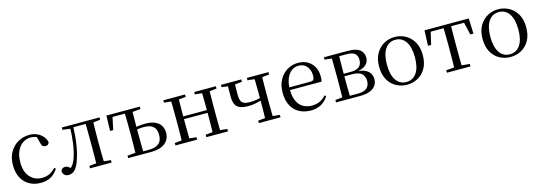

<svg xmlns="http://www.w3.org/2000/svg" viewBox="7 -1318 5950 2119"><g transform="rotate(-15 2981.5 -258.5)"><path d="M296.6 14.6Q223.8 14.6 167.8 -17.1Q111.8 -48.8 80.1 -108.5Q48.4 -168.3 48.4 -251.4Q48.4 -340.7 85.2 -403.2Q121.9 -465.8 181.5 -498.2Q241 -530.6 309.8 -530.6Q354.5 -530.6 392.7 -514.4Q430.9 -498.1 457.7 -468.8Q484.5 -439.5 495.2 -399.3Q486.3 -364.4 452.7 -364.4Q432 -364.4 419.6 -375.7Q407.1 -386.9 402.7 -413.5L377.7 -501.6L427.8 -461.9Q397.5 -482.4 370.4 -490.6Q343.3 -498.8 315 -498.8Q263.9 -498.8 222.9 -469.9Q182 -441 158.5 -388.2Q134.9 -335.4 134.9 -261.5Q134.9 -153.9 187.9 -94.5Q240.8 -35 325.2 -35Q370 -35 408.9 -52.7Q447.9 -70.3 480.8 -106.9L496.6 -93.9Q463.6 -42.3 415.9 -13.8Q368.2 14.6 296.6 14.6Z M615.7 10.2Q586.6 10.2 568.1 -7Q549.7 -24.2 549.7 -54.8Q556.7 -71.3 569.1 -79.3Q581.4 -87.4 599.3 -87.4Q617.3 -87.4 633.3 -77Q649.4 -66.6 667.6 -45.9V-35.9H639V-46.1Q664.7 -62.7 681.5 -85.7Q698.2 -108.6 712.9 -149.1Q738.7 -221.4 751.6 -313.7Q764.5 -406.1 766.3 -516H802.4Q800.2 -403.6 786.3 -308Q772.4 -212.4 748.6 -138.5Q732 -84.3 711.6 -51.4Q691.2 -18.6 667.2 -4.2Q643.3 10.2 615.7 10.2ZM677.8 -489.1V-516H781V-477.4H773.8ZM782.8 -486V-516H973.9V-486ZM861.2 0V-27.8L969.9 -38.6H1002.3L1108 -27.8V0ZM940.7 0Q941.7 -24.4 942.2 -65.3Q942.7 -106.3 943.2 -150.3Q943.7 -194.3 943.7 -228.5V-288.3Q943.7 -321.7 943.2 -365.7Q942.7 -409.7 942.2 -450.7Q941.7 -491.8 940.7 -516H1029.2Q1028.2 -491.8 1027.2 -450.7Q1026.2 -409.7 1025.7 -365.7Q1025.2 -321.7 1025.2 -288.3V-228.5Q1025.2 -194.3 1025.7 -150.3Q1026.2 -106.3 1027.2 -65.3Q1028.2 -24.4 1029.2 0ZM984.5 -477.4V-516H1108V-489.1L1002.3 -477.4Z M1433.5 0V-29.4H1537.2Q1616.4 -29.4 1655 -60.8Q1693.7 -92.3 1693.7 -159.7Q1693.7 -224.7 1659.5 -255.6Q1625.4 -286.6 1552.6 -286.6Q1523.2 -286.6 1495.3 -283.2Q1467.5 -279.8 1439.3 -273.8V-304.8Q1473 -310.5 1507.2 -314.6Q1541.3 -318.7 1575.2 -318.7Q1645.8 -318.7 1689.6 -298.4Q1733.5 -278.1 1754.1 -242.8Q1774.7 -207.5 1774.7 -162.8Q1774.7 -117.1 1752.1 -80.3Q1729.5 -43.4 1681.3 -21.7Q1633.1 0 1555 0ZM1388.2 0Q1389.2 -24.4 1390.1 -65.3Q1391 -106.3 1391.5 -150.3Q1392 -194.3 1392 -228.5V-288.3Q1392 -321.7 1391.5 -365.7Q1391 -409.7 1390.1 -450.7Q1389.2 -491.8 1388.2 -516H1477.4Q1476.4 -491.8 1475.8 -450.7Q1475.2 -409.7 1474.7 -365.7Q1474.2 -321.7 1474.2 -288.3V-228.5Q1474.2 -194.3 1474.7 -150.3Q1475.2 -106.3 1475.8 -65.3Q1476.4 -24.4 1477.4 0ZM1182.2 -341.2 1186.7 -516H1433.9V-483.7H1213.6L1254.2 -513.4L1217.9 -341.2ZM1297.4 0V-27.8L1417.4 -38.6H1433.5V0ZM1433.9 -477.4V-516H1568.9V-489.1L1453.8 -477.4Z M1917.1 0Q1918.3 -24.4 1918.8 -65.4Q1919.3 -106.3 1919.8 -150.3Q1920.3 -194.3 1920.3 -228.5V-288.3Q1920.3 -321.7 1919.8 -365.7Q1919.3 -409.8 1918.8 -450.8Q1918.3 -491.8 1917.1 -516H2006.3Q2005.3 -491.7 2004.8 -450.1Q2004.3 -408.6 2003.8 -363Q2003.3 -317.5 2003.3 -279.8V-260.2Q2003.3 -210.2 2003.8 -159.3Q2004.3 -108.5 2004.8 -66.4Q2005.3 -24.3 2006.3 0ZM2269.4 0Q2271.4 -24.3 2271.9 -66.4Q2272.4 -108.5 2272.9 -159.3Q2273.4 -210.2 2273.4 -260.2V-279.8Q2273.4 -317.4 2272.9 -363.1Q2272.4 -408.7 2271.9 -450.2Q2271.4 -491.7 2269.4 -516H2357.9Q2356.9 -491.7 2356.4 -450.7Q2355.9 -409.7 2355.4 -365.7Q2354.9 -321.7 2354.9 -288.3V-228.5Q2354.9 -194.3 2355.4 -150.3Q2355.9 -106.3 2356.4 -65.4Q2356.9 -24.4 2357.9 0ZM1837.5 0V-27.8L1946.7 -38.6H1978.7L2085.3 -27.8V0ZM1837.5 -489.1V-516H2085.3V-489.1L1978.7 -477.4H1946.7ZM2190.6 0V-27.8L2298.8 -38.6H2331.8L2437.7 -27.8V0ZM2190.6 -489.1V-516H2437.7V-489.1L2331.8 -477.4H2298.8ZM1961 -256V-287.5H2313.9V-256Z M2728.9 -211.3Q2666.2 -211.3 2630.3 -227.3Q2594.4 -243.3 2579.9 -276.7Q2565.4 -310.1 2565.4 -361.7Q2565.4 -404.6 2565.8 -442Q2566.2 -479.5 2567.2 -516H2648.1Q2646.3 -477 2645.7 -441Q2645.1 -404.9 2645.1 -360.4Q2645.1 -297.4 2668.5 -273.3Q2691.9 -249.2 2755.2 -249.2Q2795.1 -249.2 2829.6 -254.7Q2864 -260.3 2906.5 -273.5V-245.1Q2860.5 -229.9 2817.5 -220.6Q2774.4 -211.3 2728.9 -211.3ZM2870.2 0Q2871.2 -24.4 2871.7 -65.3Q2872.2 -106.3 2872.7 -152Q2873.2 -197.7 2873.2 -234.5V-288.3Q2873.2 -321.7 2872.7 -365.7Q2872.2 -409.7 2871.7 -450.7Q2871.2 -491.8 2870.2 -516H2958.4Q2957.4 -491.8 2956.9 -450.7Q2956.4 -409.7 2955.9 -365.7Q2955.4 -321.7 2955.4 -288.3V-228.5Q2955.4 -194.3 2955.9 -150.3Q2956.4 -106.3 2956.9 -65.3Q2957.4 -24.4 2958.4 0ZM2495.4 -489.1V-516H2727.7V-489.1L2622.3 -477.4H2589.1ZM2790.4 0V-27.8L2896.8 -38.6H2929L3038.2 -27.8V0ZM2791.5 -489.1V-516H3038.2V-489.1L2930.8 -477.4H2898.6Z M3385.3 14.6Q3311.5 14.6 3253.6 -15.4Q3195.7 -45.5 3163.1 -106.2Q3130.4 -167 3130.4 -256.8Q3130.4 -341.1 3164.5 -402.5Q3198.6 -463.8 3254.8 -497.2Q3311 -530.6 3376.9 -530.6Q3442.2 -530.6 3488.4 -503.3Q3534.6 -475.9 3559.1 -429.2Q3583.7 -382.4 3583.7 -323.2Q3583.7 -286.8 3577.4 -262.9H3168.6V-294.2H3459.3Q3485.6 -294.2 3495 -308.2Q3504.3 -322.1 3504.3 -352.3Q3504.3 -416.2 3470.2 -457.5Q3436.2 -498.8 3374.6 -498.8Q3330.8 -498.8 3295 -471.6Q3259.1 -444.5 3238 -392.8Q3216.9 -341.2 3216.9 -268.7Q3216.9 -188 3241.4 -135.9Q3265.9 -83.8 3308.9 -59.4Q3352 -35 3407.5 -35Q3460.5 -35 3499.8 -53.7Q3539.2 -72.3 3569.7 -108.1L3585.6 -94.3Q3553 -43.5 3503 -14.4Q3453 14.6 3385.3 14.6Z M3672.5 0V-27.8L3781.7 -38.6L3795.2 -31.3H3929.6Q3999.8 -31.3 4032.7 -59.7Q4065.7 -88.1 4065.7 -140.4Q4065.7 -192.3 4033.8 -223.4Q4002 -254.6 3923.6 -254.6H3795.2V-283.7H3921Q4043.9 -283.7 4043.9 -387.5Q4043.9 -434.3 4016.2 -459Q3988.4 -483.7 3924 -483.7H3795.2L3781.7 -477.4L3672.5 -489.1V-516H3946.6Q4039.5 -516 4081.2 -482.3Q4122.8 -448.6 4122.8 -391.7Q4122.8 -362.3 4108.7 -335.8Q4094.5 -309.3 4059.1 -291.2Q4023.7 -273.1 3959.5 -267.5L3962.1 -274.5Q4029.6 -271.7 4070.4 -254Q4111.1 -236.3 4129.6 -206.6Q4148 -177 4148 -136.9Q4148 -101.9 4128.6 -70.8Q4109.2 -39.6 4065.2 -19.8Q4021.2 0 3946.6 0ZM3752.1 0Q3753.3 -24.4 3753.8 -65.3Q3754.3 -106.3 3754.8 -150.3Q3755.3 -194.3 3755.3 -228.5V-288.3Q3755.3 -321.7 3754.8 -365.7Q3754.3 -409.7 3753.8 -450.7Q3753.3 -491.8 3752.1 -516H3838.8Q3837.8 -491.8 3837.3 -450.2Q3836.8 -408.7 3836.3 -361.2Q3835.8 -313.7 3835.8 -272V-228.5Q3835.8 -194.3 3836.3 -150.3Q3836.8 -106.3 3837.3 -65.3Q3837.8 -24.4 3838.8 0Z M4482.5 14.6Q4416.2 14.6 4359.4 -15.9Q4302.6 -46.5 4268 -107.4Q4233.4 -168.3 4233.4 -257.8Q4233.4 -347.6 4269.1 -408.5Q4304.7 -469.3 4361.7 -500Q4418.7 -530.6 4482.5 -530.6Q4547.2 -530.6 4604.2 -500.1Q4661.2 -469.5 4696.9 -408.7Q4732.5 -347.8 4732.5 -257.8Q4732.5 -168 4697.4 -107.2Q4662.3 -46.3 4605.5 -15.8Q4548.7 14.6 4482.5 14.6ZM4482.5 -16.4Q4557 -16.4 4599.7 -78.2Q4642.4 -140.1 4642.4 -256.6Q4642.4 -373.4 4599.7 -436.1Q4557 -498.8 4482.5 -498.8Q4408.1 -498.8 4365.3 -436.1Q4322.5 -373.4 4322.5 -256.6Q4322.5 -140.1 4365.3 -78.2Q4408.1 -16.4 4482.5 -16.4Z M4814.3 -341.2 4821.1 -516H5326.9L5333.7 -341.2H5298.1L5257.8 -513.4L5300.2 -483.7H4847.7L4890.2 -513.4L4850.3 -341.2ZM4939.2 0V-27.8L5053.9 -38.6H5094.3L5208.8 -27.8V0ZM5030.2 0Q5031.2 -24.4 5031.8 -65.3Q5032.4 -106.3 5032.9 -150.3Q5033.4 -194.3 5033.4 -228.5V-288.3Q5033.4 -321.7 5032.9 -365.7Q5032.4 -409.7 5031.8 -450.7Q5031.2 -491.8 5030.2 -516H5117.8Q5116.8 -491.8 5116.3 -450.7Q5115.8 -409.7 5115.3 -365.7Q5114.8 -321.7 5114.8 -288.3V-228.5Q5114.8 -194.3 5115.3 -150.3Q5115.8 -106.3 5116.3 -65.3Q5116.8 -24.4 5117.8 0Z M5664.5 14.6Q5598.2 14.6 5541.4 -15.9Q5484.6 -46.5 5450 -107.4Q5415.4 -168.3 5415.4 -257.8Q5415.4 -347.6 5451.1 -408.5Q5486.7 -469.3 5543.7 -500Q5600.7 -530.6 5664.5 -530.6Q5729.2 -530.6 5786.2 -500.1Q5843.2 -469.5 5878.9 -408.7Q5914.5 -347.8 5914.5 -257.8Q5914.5 -168 5879.4 -107.2Q5844.3 -46.3 5787.5 -15.8Q5730.7 14.6 5664.5 14.6ZM5664.5 -16.4Q5739 -16.4 5781.7 -78.2Q5824.4 -140.1 5824.4 -256.6Q5824.4 -373.4 5781.7 -436.1Q5739 -498.8 5664.5 -498.8Q5590.1 -498.8 5547.3 -436.1Q5504.5 -373.4 5504.5 -256.6Q5504.5 -140.1 5547.3 -78.2Q5590.1 -16.4 5664.5 -16.4Z"/></g></svg>

Font: Noto Serif KR
Style: Regular
Weight: 200
Designer: Ryoko NISHIZUKA 西塚涼子 (kana & ideographs); Frank Grießhammer (Latin, Greek & Cyrillic); Wenlong ZHANG 张文龙 (bopomofo); San
Foundry: Adobe
Version: Version 2.001;hotconv 1.1.0;makeotfexe 2.6.0